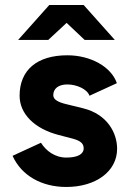

<svg xmlns="http://www.w3.org/2000/svg" viewBox="-20 -732 506 764"><path d="M244 12C360 12 446 -49 446 -140C446 -202 408 -277 311 -301L246 -317C211 -325 192 -336 192 -353C192 -379 212 -396 248 -396C284 -396 327 -378 336 -351L445 -401C423 -466 341 -512 248 -512C127 -512 58 -453 58 -351C58 -279 117 -220 213 -195L259 -183C292 -175 313 -166 313 -142C313 -118 288 -105 244 -105C198 -105 163 -132 143 -164L30 -112C66 -32 147 12 244 12ZM317 -573H437L313 -712H176L52 -573H172L245 -641Z"/></svg>

Font: HB Figtree Prototype
Style: Bold
Weight: 700
Designer: Alfredo Marco Pradil
Foundry: Hanken Design Co.®
Version: Version 1.002;Glyphs 3.2 (3228)